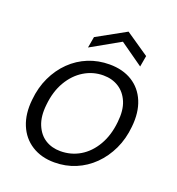

<svg xmlns="http://www.w3.org/2000/svg" viewBox="-130 -809 853 927"><g transform="rotate(20 296.5 -346.0)"><path d="M251 12Q184 12 135 -19Q86 -50 63 -106Q40 -162 48 -236Q54 -300 79 -353Q104 -406 143.5 -444.5Q183 -483 233.5 -503.5Q284 -524 342 -524Q410 -524 458.5 -494Q507 -464 530 -408.5Q553 -353 545 -278Q539 -214 514 -161Q489 -108 449.5 -69Q410 -30 359.5 -9Q309 12 251 12ZM260 -49Q315 -49 360.5 -76Q406 -103 436 -154.5Q466 -206 473 -276Q480 -338 462.5 -379.5Q445 -421 411 -442.5Q377 -464 332 -464Q279 -464 233.5 -436.5Q188 -409 158 -358Q128 -307 121 -237Q114 -176 131.5 -133.5Q149 -91 182.5 -70Q216 -49 260 -49ZM215 -565 225 -622 373 -704 493 -622 483 -565 364 -649Z"/></g></svg>

Font: DM Sans 12pt Light
Style: Italic
Weight: 300
Italic angle: -10°
Version: Version 4.004;gftools[0.9.30]